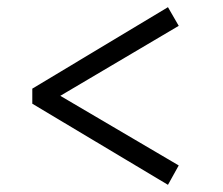

<svg xmlns="http://www.w3.org/2000/svg" viewBox="-20 -552 622 535"><path d="M448 -37 70 -263V-305L448 -532L478 -480L148 -285L478 -91Z"/></svg>

Font: Text Regular
Style: Regular
Weight: 400
Designer: Latin by Veronika Burian and Jose Scaglione. Greek by Irene Vlachou. Cyrillic by Vera Evstafieva.
Foundry: TypeTogether
Version: Version 3.002